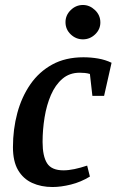

<svg xmlns="http://www.w3.org/2000/svg" viewBox="-20 -741 468 771"><path d="M191 10Q145 10 109 -6.5Q73 -23 52.5 -58Q32 -93 32 -150Q32 -222 49.5 -287Q67 -352 102 -402.5Q137 -453 190 -482Q243 -511 315 -511Q345 -511 374 -506Q403 -501 428 -489L398 -356H351L341 -444Q331 -447 320.5 -448Q310 -449 300 -449Q259 -449 230.5 -424.5Q202 -400 184.5 -359.5Q167 -319 159 -269.5Q151 -220 151 -171Q151 -114 169 -85.5Q187 -57 235 -57Q255 -57 279 -62Q303 -67 330 -76L341 -32Q305 -10 265 0Q225 10 191 10ZM313 -583Q285 -583 264 -603Q243 -623 243 -652Q243 -680 264 -700.5Q285 -721 313 -721Q340 -721 361.5 -700.5Q383 -680 383 -651Q383 -623 362 -603Q341 -583 313 -583Z"/></svg>

Font: Manuale SemiBold
Style: Italic
Weight: 600
Italic angle: -11°
Designer: Eduardo Tunni / Pablo Cosgaya
Foundry: Eduardo Tunni / Pablo Cosgaya
Version: Version 1.002